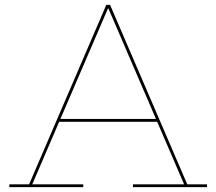

<svg xmlns="http://www.w3.org/2000/svg" viewBox="-20 -772 892 792"><path d="M633 -281.5V-269.5H220V-281.5ZM752.5 -11.5H834V0H528.5V-11.5H739.5L423.5 -745.5L434.5 -737H419L429 -745.5L113 -11.5H323.5V0H18.5V-11.5H100L418.5 -752H434Z"/></svg>

Font: Hepta Slab ExtraLight Thin
Style: Regular
Weight: 250
Version: Version 1.102